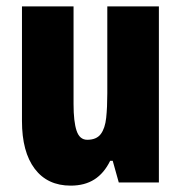

<svg xmlns="http://www.w3.org/2000/svg" viewBox="-20 -573 569 603"><path d="M479 -553V0H353L334 -68H326Q307 -29 276.5 -9.5Q246 10 202 10Q129 10 89 -43Q49 -96 49 -193V-553H211V-246Q211 -191 220.5 -162.5Q230 -134 254 -134Q283 -134 296.5 -152Q310 -170 313.5 -203Q317 -236 317 -280V-553Z"/></svg>

Font: Noto Sans Sinhala UI ExtraCondensed Black
Style: Regular
Weight: 900
Width: 2
Designer: Jelle Bosma - Monotype Design Team
Foundry: Monotype Imaging Inc.
Version: Version 2.006; ttfautohint (v1.8.4.7-5d5b)